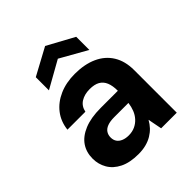

<svg xmlns="http://www.w3.org/2000/svg" viewBox="-203 -851 991 991"><g transform="rotate(-45 292.5 -356.0)"><path d="M236 12Q173 12 132 -8.5Q91 -29 71 -63.5Q51 -98 51 -139Q51 -186 74.5 -220.5Q98 -255 146 -275Q194 -295 266 -295H391Q391 -332 381 -356Q371 -380 350 -392Q329 -404 294 -404Q256 -404 229.5 -387.5Q203 -371 196 -337H65Q71 -391 101.5 -430.5Q132 -470 182 -492Q232 -514 295 -514Q366 -514 418 -490.5Q470 -467 498 -421.5Q526 -376 526 -311V0H412L397 -77Q386 -57 371 -41Q356 -25 336 -13Q316 -1 291 5.5Q266 12 236 12ZM268 -92Q294 -92 314.5 -101.5Q335 -111 350 -127.5Q365 -144 373.5 -165.5Q382 -187 385 -211V-212H282Q251 -212 231.5 -204.5Q212 -197 203 -183Q194 -169 194 -151Q194 -132 203 -119Q212 -106 229 -99Q246 -92 268 -92ZM141 -548V-644L289 -724L436 -644V-548L289 -631Z"/></g></svg>

Font: DM Sans 16pt
Style: Bold
Weight: 700
Version: Version 4.004;gftools[0.9.30]